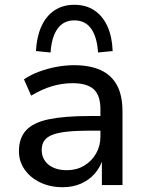

<svg xmlns="http://www.w3.org/2000/svg" viewBox="-20 -772 609 801"><path d="M241 9Q189 9 147.5 -11Q106 -31 82.5 -65Q59 -99 59 -141Q59 -196 89 -228.5Q119 -261 184 -274.5Q249 -288 355 -288H414V-227H358Q302 -227 262.5 -223Q223 -219 199.5 -210Q176 -201 165 -185.5Q154 -170 154 -147Q154 -108 182.5 -85Q211 -62 259 -62Q299 -62 330.5 -80.5Q362 -99 380.5 -131Q399 -163 399 -202V-316Q399 -374 371 -399.5Q343 -425 283 -425Q240 -425 197.5 -412.5Q155 -400 110 -373L80 -441Q108 -460 143 -473Q178 -486 215.5 -493Q253 -500 289 -500Q355 -500 400 -479.5Q445 -459 468 -416.5Q491 -374 491 -306V0H405V-109H409Q399 -75 375.5 -48Q352 -21 318 -6Q284 9 241 9ZM191 -553 130 -559Q133 -618 152.5 -661.5Q172 -705 207 -728.5Q242 -752 290 -752Q339 -752 374 -728.5Q409 -705 428.5 -661.5Q448 -618 450 -559L389 -553Q385 -617 360.5 -652Q336 -687 290 -687Q245 -687 220 -652Q195 -617 191 -553Z"/></svg>

Font: Nunito Sans 10pt Medium
Style: Regular
Weight: 500
Designer: Vernon Adams
Foundry: Vernon Adams
Version: Version 3.101;gftools[0.9.27]